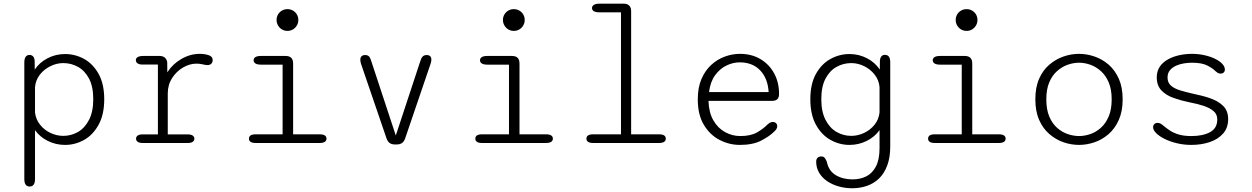

<svg xmlns="http://www.w3.org/2000/svg" viewBox="-20 -782 6849 1050"><path d="M113 -440.5Q113 -481.5 142 -481.5Q153.5 -481.5 161 -473.5Q168.5 -465.5 169.5 -449.5L170 -401.5Q196 -440.5 240.2 -463.5Q284.5 -486.5 336 -486.5Q391 -486.5 439.8 -459.8Q488.5 -433 519.2 -378Q550 -323 550 -239Q550 -155.5 519.2 -99.8Q488.5 -44 439.8 -16.8Q391 10.5 336 10.5Q285 10.5 241.2 -11.5Q197.5 -33.5 171.5 -70V197Q171.5 238 142 238Q113 238 113 197ZM171.5 -166.5Q176 -129 199 -100Q222 -71 256 -55Q290 -39 326 -39Q369.5 -39 406.8 -60.5Q444 -82 467 -126.8Q490 -171.5 490 -239Q490 -308.5 467 -352Q444 -395.5 406.8 -416.2Q369.5 -437 326 -437Q290 -437 255.8 -420.2Q221.5 -403.5 198.2 -374Q175 -344.5 171.5 -305.5Z M897.5 -47H1006.5Q1025 -47 1034 -40.5Q1043 -34 1043 -23.5Q1043 -13 1034 -6.5Q1025 0 1006.5 0H761Q742 0 733 -6.5Q724 -13 724 -23.5Q724 -34 732.8 -40.5Q741.5 -47 759 -47H843.5V-429H759Q741.5 -429 732.2 -435.5Q723 -442 723 -453Q723 -464 733.5 -470Q744 -476 764.5 -476H853Q870.5 -476 881 -467.2Q891.5 -458.5 894.5 -442.5L895 -386.5Q924 -432 972.2 -459.8Q1020.5 -487.5 1072.5 -487.5Q1099.5 -487.5 1121.2 -480.2Q1143 -473 1143 -454Q1143 -440.5 1135.2 -433.2Q1127.5 -426 1114 -426Q1107.5 -426 1101.8 -427.2Q1096 -428.5 1089 -430Q1080.5 -432 1071.5 -433Q1062.5 -434 1054 -434Q1017.5 -434 981.2 -413Q945 -392 921.2 -355.2Q897.5 -318.5 897.5 -270.5Z M1379.5 -47.5H1525.5V-428.5H1407Q1387 -428.5 1377 -434.8Q1367 -441 1367 -452.5Q1367 -463.5 1377 -469.8Q1387 -476 1407 -476H1542Q1583 -476 1583 -435V-47.5H1727Q1746.5 -47.5 1756 -41.5Q1765.5 -35.5 1765.5 -23.5Q1765.5 -12.5 1756 -6.2Q1746.5 0 1727 0H1379.5Q1359.5 0 1350.5 -6.2Q1341.5 -12.5 1341.5 -23.5Q1341.5 -35.5 1350.5 -41.5Q1359.5 -47.5 1379.5 -47.5ZM1492.5 -673Q1492.5 -689.5 1500.5 -703Q1508.5 -716.5 1522 -724.2Q1535.5 -732 1552 -732Q1568.5 -732 1582 -724.2Q1595.5 -716.5 1603.5 -703Q1611.5 -689.5 1611.5 -673Q1611.5 -656.5 1603.5 -642.8Q1595.5 -629 1582 -621Q1568.5 -613 1552 -613Q1535.5 -613 1522 -621Q1508.5 -629 1500.5 -642.8Q1492.5 -656.5 1492.5 -673Z M2140 8Q2121.5 8 2110.5 -0.2Q2099.5 -8.5 2093.5 -26L1954 -434Q1950.5 -446 1950.5 -456Q1950.5 -468.5 1957.8 -474.8Q1965 -481 1976.5 -481Q1991.5 -481 1998.8 -472.5Q2006 -464 2011 -446L2144.5 -41L2278 -446Q2283 -464 2291 -472.5Q2299 -481 2314 -481Q2325 -481 2332 -475Q2339 -469 2339 -456Q2339 -446 2335 -434L2196 -26Q2190 -8.5 2179 -0.2Q2168 8 2149 8Z M2617.5 -47.5H2763.5V-428.5H2645Q2625 -428.5 2615 -434.8Q2605 -441 2605 -452.5Q2605 -463.5 2615 -469.8Q2625 -476 2645 -476H2780Q2821 -476 2821 -435V-47.5H2965Q2984.5 -47.5 2994 -41.5Q3003.5 -35.5 3003.5 -23.5Q3003.5 -12.5 2994 -6.2Q2984.5 0 2965 0H2617.5Q2597.5 0 2588.5 -6.2Q2579.5 -12.5 2579.5 -23.5Q2579.5 -35.5 2588.5 -41.5Q2597.5 -47.5 2617.5 -47.5ZM2730.5 -673Q2730.5 -689.5 2738.5 -703Q2746.5 -716.5 2760 -724.2Q2773.5 -732 2790 -732Q2806.5 -732 2820 -724.2Q2833.5 -716.5 2841.5 -703Q2849.5 -689.5 2849.5 -673Q2849.5 -656.5 2841.5 -642.8Q2833.5 -629 2820 -621Q2806.5 -613 2790 -613Q2773.5 -613 2760 -621Q2746.5 -629 2738.5 -642.8Q2730.5 -656.5 2730.5 -673Z M3225 0Q3205.5 0 3196.2 -6.2Q3187 -12.5 3187 -23.5Q3187 -35.5 3196.2 -41.5Q3205.5 -47.5 3225 -47.5H3376V-714.5H3259Q3238.5 -714.5 3228 -720.5Q3217.5 -726.5 3217.5 -738Q3217.5 -749 3228 -755.5Q3238.5 -762 3259 -762H3390.5Q3410.5 -762 3421 -751.5Q3431.5 -741 3431.5 -720.5V-47.5H3583Q3602.5 -47.5 3611.8 -41.5Q3621 -35.5 3621 -23.5Q3621 -12.5 3611.8 -6.2Q3602.5 0 3583 0Z M4026 10.5Q3968.5 10.5 3915.8 -16.5Q3863 -43.5 3829.5 -98.8Q3796 -154 3796 -239Q3796 -303.5 3816.2 -350.2Q3836.5 -397 3870 -427.5Q3903.5 -458 3944.5 -472.8Q3985.5 -487.5 4026.5 -487.5Q4090.5 -487.5 4138.8 -458.8Q4187 -430 4213.8 -380.5Q4240.5 -331 4240.5 -268Q4240.5 -249 4231.2 -239.8Q4222 -230.5 4203 -230.5H3854.5Q3856.5 -166.5 3881.2 -123.8Q3906 -81 3945.2 -59.5Q3984.5 -38 4028 -38Q4086 -38 4120.2 -58Q4154.5 -78 4175 -99Q4183 -106.5 4190.2 -110.8Q4197.5 -115 4206.5 -115Q4216.5 -115 4223.5 -108.8Q4230.5 -102.5 4230.5 -92Q4230.5 -84 4226.2 -76.8Q4222 -69.5 4213.5 -62Q4188 -36.5 4142.5 -13Q4097 10.5 4026 10.5ZM3857.5 -278.5H4183.5Q4179 -353.5 4137.2 -397.2Q4095.5 -441 4025 -441Q3988.5 -441 3952.5 -423.5Q3916.5 -406 3890.5 -370.2Q3864.5 -334.5 3857.5 -278.5Z M4641 247.5Q4602 247.5 4566.5 237.5Q4531 227.5 4503.2 208.5Q4475.5 189.5 4459.5 162.5Q4443.5 135.5 4443.5 102Q4443.5 88 4451.2 80.8Q4459 73.5 4471.5 73.5Q4484.5 73.5 4491.2 82.8Q4498 92 4502 104Q4512.5 153.5 4551.2 176.2Q4590 199 4643 199Q4683.5 199 4716.8 182.8Q4750 166.5 4770 128.8Q4790 91 4790 28V-70.5Q4764 -33.5 4720 -11.5Q4676 10.5 4625.5 10.5Q4571 10.5 4522 -16.8Q4473 -44 4442.2 -99.8Q4411.5 -155.5 4411.5 -239Q4411.5 -323 4442.2 -378Q4473 -433 4522 -459.8Q4571 -486.5 4625.5 -486.5Q4677 -486.5 4721.2 -463.5Q4765.5 -440.5 4791.5 -401.5L4792 -451Q4795.5 -482 4819.5 -482Q4848.5 -482 4848.5 -442V19Q4848.5 79 4832.2 122.5Q4816 166 4787.8 193.5Q4759.5 221 4721.8 234.2Q4684 247.5 4641 247.5ZM4635.5 -39Q4671.5 -39 4705.5 -55Q4739.5 -71 4762.8 -100Q4786 -129 4790 -167V-305Q4787 -343.5 4763.5 -373.5Q4740 -403.5 4705.8 -420.2Q4671.5 -437 4635.5 -437Q4592 -437 4554.8 -416.2Q4517.5 -395.5 4494.5 -352Q4471.5 -308.5 4471.5 -239Q4471.5 -171.5 4494.5 -126.8Q4517.5 -82 4554.8 -60.5Q4592 -39 4635.5 -39Z M5093.5 -47.5H5239.5V-428.5H5121Q5101 -428.5 5091 -434.8Q5081 -441 5081 -452.5Q5081 -463.5 5091 -469.8Q5101 -476 5121 -476H5256Q5297 -476 5297 -435V-47.5H5441Q5460.5 -47.5 5470 -41.5Q5479.5 -35.5 5479.5 -23.5Q5479.5 -12.5 5470 -6.2Q5460.5 0 5441 0H5093.5Q5073.5 0 5064.5 -6.2Q5055.5 -12.5 5055.5 -23.5Q5055.5 -35.5 5064.5 -41.5Q5073.5 -47.5 5093.5 -47.5ZM5206.5 -673Q5206.5 -689.5 5214.5 -703Q5222.5 -716.5 5236 -724.2Q5249.5 -732 5266 -732Q5282.5 -732 5296 -724.2Q5309.5 -716.5 5317.5 -703Q5325.5 -689.5 5325.5 -673Q5325.5 -656.5 5317.5 -642.8Q5309.5 -629 5296 -621Q5282.5 -613 5266 -613Q5249.5 -613 5236 -621Q5222.5 -629 5214.5 -642.8Q5206.5 -656.5 5206.5 -673Z M5881 10.5Q5838 10.5 5796 -4Q5754 -18.5 5718.8 -48.8Q5683.5 -79 5662.8 -126.2Q5642 -173.5 5642 -239Q5642 -304.5 5662.8 -351.5Q5683.5 -398.5 5718.8 -428.5Q5754 -458.5 5796 -473Q5838 -487.5 5881 -487.5Q5923.5 -487.5 5965.8 -473Q6008 -458.5 6042.8 -428.5Q6077.5 -398.5 6098.5 -351.5Q6119.5 -304.5 6119.5 -239Q6119.5 -173.5 6098.5 -126.2Q6077.5 -79 6042.8 -48.8Q6008 -18.5 5965.8 -4Q5923.5 10.5 5881 10.5ZM5881 -38Q5911.5 -38 5942.8 -48.8Q5974 -59.5 6000.5 -83.2Q6027 -107 6043.2 -145.2Q6059.5 -183.5 6059.5 -239Q6059.5 -293.5 6043.2 -331.5Q6027 -369.5 6000.5 -393.2Q5974 -417 5942.8 -428Q5911.5 -439 5881 -439Q5850.5 -439 5819 -428Q5787.5 -417 5760.8 -393.2Q5734 -369.5 5718 -331.5Q5702 -293.5 5702 -239Q5702 -183.5 5718 -145.2Q5734 -107 5760.8 -83.2Q5787.5 -59.5 5819 -48.8Q5850.5 -38 5881 -38Z M6495 10.5Q6454.5 10.5 6416.8 1.5Q6379 -7.5 6349.8 -22Q6320.5 -36.5 6303.2 -53.5Q6286 -70.5 6286 -86Q6286 -97 6292.8 -103.5Q6299.5 -110 6311 -110Q6319.5 -110 6326.8 -106Q6334 -102 6344.5 -93Q6360 -80 6379.5 -67.2Q6399 -54.5 6427 -46.2Q6455 -38 6496 -38Q6558.5 -38 6597.8 -59.5Q6637 -81 6637 -129Q6637 -157 6616.5 -174.5Q6596 -192 6562 -203.2Q6528 -214.5 6487 -222Q6440.5 -231.5 6399 -246Q6357.5 -260.5 6331.8 -287.2Q6306 -314 6306 -359Q6306 -393 6322.5 -417.2Q6339 -441.5 6366.8 -457Q6394.5 -472.5 6428.8 -480Q6463 -487.5 6498 -487.5Q6534 -487.5 6566.5 -480.2Q6599 -473 6624.2 -460.8Q6649.5 -448.5 6664 -433.2Q6678.5 -418 6678.5 -401.5Q6678.5 -391.5 6672 -385.5Q6665.5 -379.5 6655 -379.5Q6647 -379.5 6641 -382.8Q6635 -386 6626.5 -393.5Q6612.5 -408 6582.8 -423.5Q6553 -439 6498.5 -439Q6478.5 -439 6455.5 -435.5Q6432.5 -432 6411.8 -422.8Q6391 -413.5 6378 -397.8Q6365 -382 6365 -358Q6365 -330 6383.5 -313.8Q6402 -297.5 6434 -287.8Q6466 -278 6506.5 -269Q6555 -259.5 6598.5 -244.5Q6642 -229.5 6669.2 -202.8Q6696.5 -176 6696.5 -130.5Q6696.5 -83 6669 -51.8Q6641.5 -20.5 6595.8 -5Q6550 10.5 6495 10.5Z"/></svg>

Font: Sono ExtraLight Monospace Light
Style: Regular
Weight: 300
Version: Version 2.112